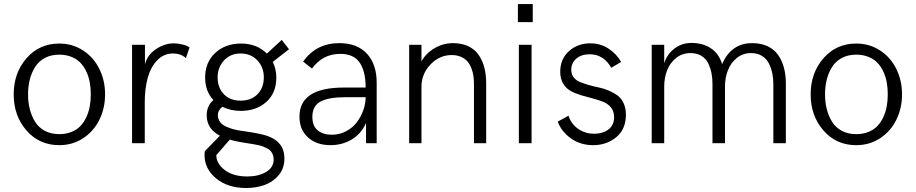

<svg xmlns="http://www.w3.org/2000/svg" viewBox="-20 -710 4540 952"><path d="M273.9 9.8Q174.8 9.8 111.3 -63Q47.9 -135.7 47.9 -242.2Q47.9 -348.1 111.3 -421.1Q174.8 -494.1 273.9 -494.1Q338.9 -494.1 391.4 -460.2Q443.8 -426.3 472.4 -368.7Q501 -311 501 -242.2Q501 -172.9 472.4 -115.5Q443.8 -58.1 391.6 -24.2Q339.4 9.8 273.9 9.8ZM273.9 -44.9Q307.1 -44.9 334 -55.7Q360.8 -66.4 378.4 -84.7Q396 -103 408 -128.7Q419.9 -154.3 425 -182.4Q430.2 -210.4 430.2 -242.2Q430.2 -273.9 425 -302Q419.9 -330.1 408 -355.5Q396 -380.9 378.4 -399.2Q360.8 -417.5 334 -428.2Q307.1 -439 273.9 -439Q233.4 -439 202.9 -422.9Q172.4 -406.7 154.5 -378.7Q136.7 -350.6 127.9 -316.2Q119.1 -281.7 119.1 -242.2Q119.1 -202.6 127.9 -168.2Q136.7 -133.8 154.5 -105.5Q172.4 -77.1 202.9 -61Q233.4 -44.9 273.9 -44.9Z M634.8 0V-487.8H698.7V-390.1Q709 -436 752.2 -465.6Q795.4 -495.1 842.8 -495.1Q861.3 -495.1 883.8 -489.7Q906.2 -484.4 919.9 -475.1L901.9 -421.9Q876.5 -444.8 837.9 -444.8Q792 -444.8 759.8 -411.4Q727.5 -377.9 712.6 -324.5Q697.8 -271 697.8 -203.1V0Z M1186 -60.1Q1272 -47.9 1305.7 -36.1Q1376 -11.2 1387.7 48.8Q1390.1 62 1390.1 77.1Q1390.1 124 1362.5 157.7Q1335 191.4 1293 206.8Q1251 222.2 1200.2 222.2Q1109.4 222.2 1051.8 174.8Q994.1 127.4 994.1 58.1Q994.1 46.9 995.1 40L1070.3 -37.1Q1004.9 -71.3 1004.9 -138.2Q1004.9 -185.5 1038.1 -213.9Q997.1 -257.8 997.1 -325.2Q997.1 -401.4 1047.4 -447.8Q1097.7 -494.1 1174.8 -494.1Q1253.4 -494.1 1303.2 -444.3L1377 -512.2L1413.1 -465.8L1332.5 -403.3Q1350.1 -366.7 1350.1 -325.2Q1350.1 -249 1300.5 -204.6Q1251 -160.2 1173.8 -160.2Q1123.5 -160.2 1082.5 -180.7Q1060.1 -162.6 1060.1 -140.1Q1060.1 -121.1 1070.1 -106.7Q1080.1 -92.3 1099.1 -83.3Q1118.2 -74.2 1138.7 -68.8Q1159.2 -63.5 1186 -60.1ZM1172.9 -444.8Q1122.1 -444.8 1090.6 -410.2Q1059.1 -375.5 1059.1 -327.1Q1059.1 -274.4 1090.1 -242.7Q1121.1 -210.9 1172.9 -210.9Q1225.1 -210.9 1256.6 -242.7Q1288.1 -274.4 1288.1 -327.1Q1288.1 -376.5 1256.1 -410.6Q1224.1 -444.8 1172.9 -444.8ZM1207 165Q1260.3 165 1298.6 143.1Q1336.9 121.1 1336.9 80.1Q1336.9 67.4 1332.8 57.1Q1328.6 46.9 1323 39.8Q1317.4 32.7 1306.2 26.6Q1294.9 20.5 1285.6 16.8Q1276.4 13.2 1259.8 9.5Q1243.2 5.9 1232.2 4.2Q1221.2 2.4 1200.9 -0.7Q1180.7 -3.9 1169.9 -5.9Q1142.6 -10.7 1119.1 -17.6L1052.7 59.1Q1051.8 100.1 1093.8 132.6Q1135.7 165 1207 165Z M1618.7 9.8Q1550.3 9.8 1507.6 -28.3Q1464.8 -66.4 1464.8 -131.8Q1464.8 -275.9 1685.1 -275.9H1793Q1793 -355.5 1763.7 -399.2Q1734.4 -442.9 1667 -442.9Q1580.1 -442.9 1526.9 -370.1L1482.9 -404.8Q1548.3 -496.1 1662.1 -496.1Q1751.5 -496.1 1799.6 -443.6Q1847.7 -391.1 1847.7 -299.8V0H1794.9V-100.1Q1770.5 -45.4 1723.1 -17.8Q1675.8 9.8 1618.7 9.8ZM1625 -42Q1663.6 -42 1696.3 -59.3Q1729 -76.7 1749.5 -104Q1770 -131.3 1781.5 -163.8Q1793 -196.3 1793 -228H1691.9Q1608.4 -228 1568.6 -206.1Q1528.8 -184.1 1528.8 -130.9Q1528.8 -85 1555.4 -63.5Q1582 -42 1625 -42Z M2008.8 0V-487.8H2069.8V-405.8Q2091.8 -445.8 2134.5 -470.9Q2177.2 -496.1 2226.1 -496.1Q2269.5 -496.1 2302 -480.7Q2334.5 -465.3 2353.5 -437.5Q2372.6 -409.7 2381.6 -374.8Q2390.6 -339.8 2390.6 -296.9V0H2330.1V-292Q2330.1 -314 2327.4 -333.3Q2324.7 -352.5 2317.1 -372.1Q2309.6 -391.6 2297.6 -405.5Q2285.6 -419.4 2265.6 -428.2Q2245.6 -437 2219.7 -437Q2158.7 -437 2114.3 -390.1Q2069.8 -343.3 2069.8 -279.8V0Z M2547.9 -600.1V-689.9H2621.6V-600.1ZM2552.7 0V-487.8H2615.7V0Z M2920.9 9.8Q2857.4 9.8 2810.1 -24.4Q2762.7 -58.6 2745.6 -106.9L2798.8 -136.2Q2811.5 -96.2 2846.2 -71.5Q2880.9 -46.9 2925.8 -46.9Q2939.9 -46.9 2953.1 -49.3Q2966.3 -51.8 2979.5 -57.6Q2992.7 -63.5 3002.7 -72.8Q3012.7 -82 3018.8 -96.4Q3024.9 -110.8 3024.9 -128.9Q3024.9 -157.2 3010.3 -176Q2995.6 -194.8 2971.9 -204.6Q2948.2 -214.4 2919.9 -221.7Q2891.6 -229 2863 -237.3Q2834.5 -245.6 2810.8 -258.3Q2787.1 -271 2772.5 -295.2Q2757.8 -319.3 2757.8 -354Q2757.8 -417.5 2801 -456.3Q2844.2 -495.1 2906.7 -495.1Q2958 -495.1 2998 -468.5Q3038.1 -441.9 3059.6 -402.8L3010.7 -374Q2973.1 -440.9 2903.8 -440.9Q2862.3 -440.9 2837.4 -419.2Q2812.5 -397.5 2812.5 -363.8Q2812.5 -342.3 2824.2 -326.9Q2835.9 -311.5 2855 -303.7Q2874 -295.9 2898.2 -288.8Q2922.4 -281.7 2948 -276.6Q2973.6 -271.5 2997.8 -261.2Q3022 -251 3041 -237.3Q3060.1 -223.6 3071.8 -199Q3083.5 -174.3 3083.5 -141.1Q3083.5 -69.8 3035.9 -30Q2988.3 9.8 2920.9 9.8Z M3211.4 0V-487.8H3273.4V-396Q3286.6 -440.4 3323.5 -468.8Q3360.4 -497.1 3408.7 -497.1Q3464.4 -497.1 3504.4 -470.9Q3544.4 -444.8 3560.5 -392.1Q3605.5 -496.1 3709.5 -496.1Q3753.4 -496.1 3786.1 -480.7Q3818.8 -465.3 3838.1 -437.7Q3857.4 -410.2 3866.9 -374.8Q3876.5 -339.4 3876.5 -296.9V0H3814.5V-292Q3814.5 -320.3 3809.6 -345.2Q3804.7 -370.1 3793 -394.3Q3781.2 -418.5 3758.5 -432.6Q3735.8 -446.8 3703.6 -446.8Q3663.6 -446.8 3633.5 -422.6Q3603.5 -398.4 3589.1 -361.3Q3574.7 -324.2 3574.7 -280.8V0H3512.7V-293.9Q3512.7 -322.8 3507.8 -347.4Q3502.9 -372.1 3491.7 -395.8Q3480.5 -419.4 3457.8 -433.1Q3435.1 -446.8 3403.3 -446.8Q3362.8 -446.8 3332.5 -422.6Q3302.2 -398.4 3287.8 -361.3Q3273.4 -324.2 3273.4 -280.8V0Z M4225.6 9.8Q4126.5 9.8 4063 -63Q3999.5 -135.7 3999.5 -242.2Q3999.5 -348.1 4063 -421.1Q4126.5 -494.1 4225.6 -494.1Q4290.5 -494.1 4343 -460.2Q4395.5 -426.3 4424.1 -368.7Q4452.6 -311 4452.6 -242.2Q4452.6 -172.9 4424.1 -115.5Q4395.5 -58.1 4343.3 -24.2Q4291 9.8 4225.6 9.8ZM4225.6 -44.9Q4258.8 -44.9 4285.6 -55.7Q4312.5 -66.4 4330.1 -84.7Q4347.7 -103 4359.6 -128.7Q4371.6 -154.3 4376.7 -182.4Q4381.8 -210.4 4381.8 -242.2Q4381.8 -273.9 4376.7 -302Q4371.6 -330.1 4359.6 -355.5Q4347.7 -380.9 4330.1 -399.2Q4312.5 -417.5 4285.6 -428.2Q4258.8 -439 4225.6 -439Q4185.1 -439 4154.5 -422.9Q4124 -406.7 4106.2 -378.7Q4088.4 -350.6 4079.6 -316.2Q4070.8 -281.7 4070.8 -242.2Q4070.8 -202.6 4079.6 -168.2Q4088.4 -133.8 4106.2 -105.5Q4124 -77.1 4154.5 -61Q4185.1 -44.9 4225.6 -44.9Z"/></svg>

Font: HK Grotesk Light
Style: Regular
Weight: 300
Designer: Alfredo Marco Pradil and Stefan Peev
Foundry: Hanken Design Co.
Version: Version 1.045;PS 001.045;hotconv 1.0.88;makeotf.lib2.5.64775